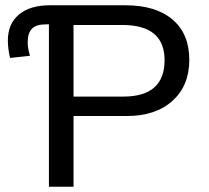

<svg xmlns="http://www.w3.org/2000/svg" viewBox="-20 -708 794 728"><path d="M455.1 -688Q570.8 -688 634.3 -633.8Q697.8 -579.6 697.8 -481Q697.8 -383.3 634 -325.7Q570.3 -268.1 460.9 -268.1H258.8V0H165.5V-615.7H154.8Q117.2 -615.7 101.1 -599.1Q85 -582.5 85 -547.9Q85 -523.9 93.8 -496.6L18.1 -488.3Q9.8 -524.4 9.8 -554.2Q9.8 -617.7 51.8 -652.8Q93.8 -688 168.9 -688ZM604 -480Q604 -613.3 443.8 -613.3H258.8V-341.8H447.8Q604 -341.8 604 -480Z"/></svg>

Font: Liberation Sans
Style: Regular
Weight: 400
Designer: Steve Matteson
Foundry: Ascender Corporation
Version: Version 2.00.1